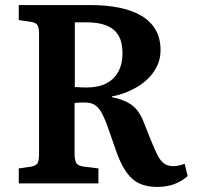

<svg xmlns="http://www.w3.org/2000/svg" viewBox="-20 -723 775 757"><path d="M600 14Q558 14 529.5 0.5Q501 -13 480 -42Q459 -71 442 -116L401 -233Q390 -262 379.5 -280.5Q369 -299 354 -309Q339 -319 312 -319Q301 -319 292 -318.5Q283 -318 274 -317V-117Q274 -93 280.5 -81Q287 -69 311 -66L368 -59V0H54V-59L103 -66Q122 -70 128 -79.5Q134 -89 134 -118V-590Q134 -614 127.5 -624Q121 -634 101 -637L54 -644V-703H337Q400 -703 451 -692.5Q502 -682 538 -660.5Q574 -639 593.5 -605.5Q613 -572 613 -525Q613 -493 601 -466.5Q589 -440 569.5 -419Q550 -398 524.5 -382.5Q499 -367 472.5 -357Q446 -347 421 -343V-340Q471 -330 500 -308.5Q529 -287 546 -243L576 -168Q589 -136 600 -113.5Q611 -91 625.5 -79.5Q640 -68 663 -68Q673 -68 683.5 -70Q694 -72 708 -77L720 -29Q698 -9 668 2.5Q638 14 600 14ZM321 -378Q367 -378 398.5 -394Q430 -410 446.5 -440.5Q463 -471 463 -513Q463 -557 447 -583.5Q431 -610 399.5 -622.5Q368 -635 322 -635H275V-380Q290 -379 301 -378.5Q312 -378 321 -378Z"/></svg>

Font: Literata 18pt SemiBold
Style: Regular
Weight: 600
Designer: Latin by Veronika Burian and Jose Scaglione. Greek by Irene Vlachou. Cyrillic by Vera Evstafieva.
Foundry: TypeTogether
Version: Version 3.103;gftools[0.9.29]